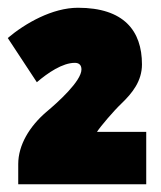

<svg xmlns="http://www.w3.org/2000/svg" viewBox="-33 -754 415 495"><path d="M333 -588C333 -545 308 -514 281 -488C259 -467 226 -428 217 -414H344V-279H14V-331C14 -380 43 -428 86 -465C116 -490 177 -545 177 -575C177 -587 170 -592 160 -592C128 -592 90 -566 62 -542L-13 -656C32 -694 102 -734 168 -734C286 -734 333 -675 333 -588Z"/></svg>

Font: Repo Black
Style: Regular
Weight: 900
Designer: Stefan Peev
Foundry: Context Ltd
Version: Version 1.502